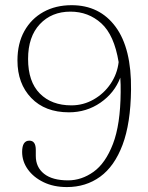

<svg xmlns="http://www.w3.org/2000/svg" viewBox="-20 -730 586 759"><path d="M244.5 9.5Q192 9.5 152.2 -9.8Q112.5 -29 90 -60.5Q67.5 -92 67.5 -129.5Q67.5 -174 96 -174Q121.5 -174 121.5 -137.5V-113.5Q121.5 -69 154.2 -43Q187 -17 249 -17Q302.5 -17 349.8 -50.8Q397 -84.5 426.5 -161Q456 -237.5 457 -365.5Q457.5 -395.5 455.5 -423Q432.5 -362.5 377.2 -324.2Q322 -286 252.5 -286Q158 -286 103.5 -342.8Q49 -399.5 49 -491Q49 -558 76.2 -607Q103.5 -656 151.8 -682.8Q200 -709.5 263 -709.5Q374 -709.5 437 -624Q500 -538.5 498 -375.5Q496.5 -242.5 464.5 -157.5Q432.5 -72.5 376 -31.5Q319.5 9.5 244.5 9.5ZM91 -497Q91 -407 137.5 -360.2Q184 -313.5 262 -313.5Q309.5 -313.5 350.2 -336.8Q391 -360 417.2 -398.8Q443.5 -437.5 449 -484.5Q431.5 -591.5 380.5 -637.8Q329.5 -684 258.5 -684Q184 -684 137.5 -634.5Q91 -585 91 -497Z"/></svg>

Font: Fraunces 9pt Soft Thin
Style: Regular
Weight: 100
Version: Version 1.000;[b76b70a41]